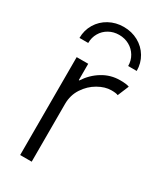

<svg xmlns="http://www.w3.org/2000/svg" viewBox="-189 -807 733 874"><g transform="rotate(30 177.5 -370.5)"><path d="M74.2 -514.6H134.8V-428.7H137.7Q165 -471.2 207 -496.8Q249 -522.5 298.8 -522.5Q332 -522.5 346.7 -516.6L322.3 -458Q312.5 -462.9 287.1 -462.9Q253.9 -462.9 218.3 -442.6Q182.6 -422.4 158.7 -386Q134.8 -349.6 134.8 -303.7V0H74.2ZM342.3 -596.7H297.4Q297.4 -625.5 283.4 -648.9Q269.5 -672.4 245.4 -685.8Q221.2 -699.2 191.9 -699.2Q162.6 -699.2 138.7 -685.8Q114.7 -672.4 101.1 -648.9Q87.4 -625.5 87.4 -596.7H41.5Q41.5 -637.2 61.5 -670.4Q81.5 -703.6 116 -722.4Q150.4 -741.2 191.9 -741.2Q233.9 -741.2 268.3 -722.4Q302.7 -703.6 322.5 -670.4Q342.3 -637.2 342.3 -596.7Z"/></g></svg>

Font: Reddit Sans Chocolate Light
Style: Regular
Weight: 300
Designer: Stephen Hutchings
Foundry: Reddit
Version: Version 1.013